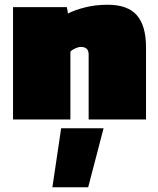

<svg xmlns="http://www.w3.org/2000/svg" viewBox="-20 -504 666 810"><path d="M35 0V-474H262L267 -447Q293 -461 337.5 -472.5Q382 -484 434 -484Q519 -484 557.5 -439.5Q596 -395 596 -305V0H354V-274Q354 -306 321 -306Q311 -306 297.5 -300Q284 -294 277 -286V0ZM201 286 238 37H417L352 286Z"/></svg>

Font: Boz Display
Style: Regular
Weight: 900
Version: Version 2.000; ttfautohint (v1.8.3)